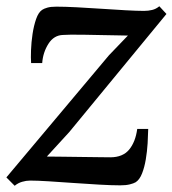

<svg xmlns="http://www.w3.org/2000/svg" viewBox="-22 -586 554 617"><path d="M389 -471.7Q376.2 -472 353.5 -472.4Q330.8 -472.7 303.8 -473.3Q276.9 -473.9 251.2 -474.3Q225.5 -474.7 206.5 -474.6Q187.5 -474.4 180.9 -473.7Q151.3 -473 133.7 -445.4Q116.1 -417.7 113.6 -383.3H78Q76.7 -399.6 77.7 -424.9Q78.6 -450.1 82.6 -476.9Q86.7 -503.7 94.1 -525Q101.5 -546.3 113.4 -554.3Q119.2 -558.3 130 -561.4Q140.8 -564.6 159.1 -564.6Q186.4 -564.6 224.9 -562.6Q263.4 -560.6 304.6 -557.8Q345.7 -555 382 -553Q418.4 -551 440.7 -551Q454.4 -551 466.8 -554Q479.2 -556.9 490 -565.9L512.9 -541.1L200.4 -161.4L128.5 -82.9Q148.8 -82.9 178.8 -82.4Q208.8 -81.9 239.9 -81.6Q271.1 -81.2 296.3 -80.9Q321.4 -80.5 332.4 -80.5Q372.5 -80.5 393 -105.2Q413.4 -129.9 419 -171.7H454.3Q453.9 -151.4 452.4 -125.3Q450.8 -99.3 446.5 -73.7Q442.2 -48.1 434.4 -28.4Q426.6 -8.6 414 -0.4Q407.6 3.4 395.1 6.5Q382.7 9.6 364.3 9.6Q336.9 9.6 296.9 7.3Q257 5 214.2 2Q171.3 -1 134.2 -3.4Q97.1 -5.7 74.8 -5.7Q62.2 -5.7 49.1 -1.8Q35.9 2 25.2 11L-1.5 -15.9L328 -408.2Z"/></svg>

Font: Merriweather 7pt Light
Style: Italic
Weight: 300
Italic angle: -7.8°
Designer: Eben Sorkin
Foundry: Eben Sorkin
Version: Version 2.200;gftools[0.9.31]